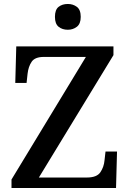

<svg xmlns="http://www.w3.org/2000/svg" viewBox="-20 -948 652 968"><path d="M38 0V-43L413 -661H201Q156 -661 139.5 -636.5Q123 -612 119 -576L114 -530H57L62 -714H552V-670L176 -53H418Q468 -53 486 -79.5Q504 -106 507 -140L512 -184H570L565 0ZM322 -798Q294 -798 275.5 -813Q257 -828 257 -863Q257 -899 275.5 -913.5Q294 -928 322 -928Q348 -928 367.5 -913.5Q387 -899 387 -863Q387 -828 367.5 -813Q348 -798 322 -798Z"/></svg>

Font: Noto Serif Tamil Medium
Style: Regular
Weight: 500
Designer: Indian Type Foundry, Tom Grace, and the Monotype Design Team
Foundry: Monotype Imaging Inc.
Version: Version 2.004; ttfautohint (v1.8.4.7-5d5b)